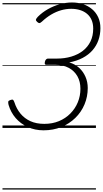

<svg xmlns="http://www.w3.org/2000/svg" viewBox="-20 -1031 829 1547"><path d="M331 19Q261 19 203.5 -7.5Q146 -34 106.5 -79.5Q67 -125 49 -186Q45 -203 46.5 -211.5Q48 -220 63 -225Q79 -231 85 -226.5Q91 -222 96 -207Q113 -154 145.5 -115Q178 -76 225.5 -54.5Q273 -33 337 -33Q402 -33 455 -55Q508 -77 547 -116.5Q586 -156 607 -207Q628 -258 628 -316Q628 -374 603.5 -417Q579 -460 533.5 -484.5Q488 -509 422 -509H351Q344 -509 341.5 -515Q339 -521 342 -534Q345 -547 352 -553Q359 -559 366 -559H439Q501 -559 554.5 -575Q608 -591 647.5 -621.5Q687 -652 709 -697Q731 -742 731 -801Q731 -840 718 -870Q705 -900 681 -920Q657 -940 624.5 -950Q592 -960 554 -960Q513 -960 472.5 -948.5Q432 -937 393 -914Q354 -891 318 -857Q304 -844 296 -845Q288 -846 279 -855Q268 -865 269.5 -873Q271 -881 285 -896Q321 -932 366.5 -957.5Q412 -983 461.5 -997Q511 -1011 560 -1011Q607 -1011 648.5 -997.5Q690 -984 721.5 -957.5Q753 -931 771 -892.5Q789 -854 789 -804Q789 -753 773 -707.5Q757 -662 725.5 -626Q694 -590 647 -565Q600 -540 538 -528Q584 -515 617 -485Q650 -455 668.5 -413Q687 -371 687 -322Q687 -252 661 -190Q635 -128 587 -81Q539 -34 474 -7.5Q409 19 331 19ZM0 486H753V496H0ZM0 -20H753V0H0ZM0 -505H753V-500H0ZM0 -1006H753V-996H0Z"/></svg>

Font: Playwrite CA Guides
Style: Regular
Weight: 400
Designer: Veronika Burian, José Scaglione
Foundry: TypeTogether
Version: Version 1.003